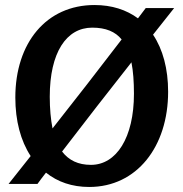

<svg xmlns="http://www.w3.org/2000/svg" viewBox="-20 -732 729 764"><path d="M41 -344C41 -252 62 -172 102 -111L14 0H129C140 -15 151 -30 163 -45C209 -8 267 12 335 12C524 12 649 -148 649 -367C649 -458 628 -536 589 -594L673 -700H560L529 -659C483 -693 425 -712 356 -712C164 -712 41 -561 41 -344ZM503 -484C510 -449 513 -407 513 -359C513 -184 443 -76 342 -76C291 -76 254 -94 227 -129C318 -248 410 -366 503 -484ZM347 -622C401 -622 439 -606 464 -575C374 -457 282 -339 189 -221C182 -257 178 -299 178 -347C178 -523 244 -622 347 -622Z"/></svg>

Font: CantoraOne
Style: Regular
Weight: 400
Designer: Pablo Impallari, Rodrigo Fuenzalida
Foundry: Pablo Impallari
Version: Version 1.001